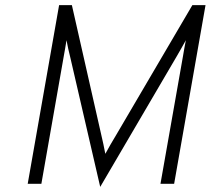

<svg xmlns="http://www.w3.org/2000/svg" viewBox="-20 -720 825 752"><path d="M372.5 12 254.5 -498.5Q250.5 -513.5 247.2 -529Q244 -544.5 240.5 -562.5Q238.5 -549 235.2 -530.5Q232 -512 229.5 -498.5L142 0H88.5L211.5 -700H261.5L376.5 -192.5Q380.5 -175 384.8 -155.8Q389 -136.5 392.5 -117.5Q402.5 -136 413.5 -155Q424.5 -174 434.5 -190.5L733.5 -700H785L662 0H608.5L696.5 -499Q699 -514 702 -531Q705 -548 708 -562.5Q699.5 -547 690.2 -530.8Q681 -514.5 672.5 -500Z"/></svg>

Font: Overpass ExtraLight
Style: Italic
Weight: 250
Italic angle: -10°
Designer: Delve Withrington, Dave Bailey, Thomas Jockin
Foundry: Delve Fonts LLC
Version: Version 4.000